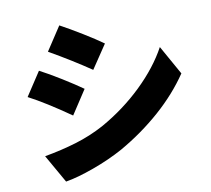

<svg xmlns="http://www.w3.org/2000/svg" viewBox="-91 -908 1182 1074"><g transform="rotate(-10 500.0 -371.5)"><path d="M547 -661 457 -527Q351 -599 225 -671L313 -805Q367 -776 435.5 -734Q504 -692 547 -661ZM451 -208Q581 -281 684.5 -381Q788 -481 846 -588L939 -422Q868 -317 764 -225Q660 -133 534 -61Q454 -17 360 17Q266 51 199 62L108 -98Q204 -115 288.5 -140.5Q373 -166 451 -208ZM391 -431 302 -295Q163 -392 69 -441L157 -575Q209 -548 277.5 -505.5Q346 -463 391 -431Z"/></g></svg>

Font: Merged Yaku Han JP Black
Style: Regular
Weight: 900
Designer: Ryoko NISHIZUKA 西塚涼子 (kana, bopomofo & ideographs); Paul D. Hunt (Latin, Greek & Cyrillic); Sandoll Communications 산돌커뮤니
Foundry: Adobe
Version: Version 2.004